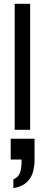

<svg xmlns="http://www.w3.org/2000/svg" viewBox="-20 -680 235 1006"><path d="M57 0V-660H138V0ZM50 306V260Q77 248 85 224.5Q93 201 93 164V156H36V47H161V164Q161 187 154 217Q147 247 123 272Q99 297 50 306Z"/></svg>

Font: Lil Grotesk Medium
Style: Regular
Weight: 500
Designer: Bastien Sozeau
Foundry: NBR — Bastien Sozeau
Version: Version 3.003; ttfautohint (v1.8.4.7-5d5b);gftools[0.9.33]